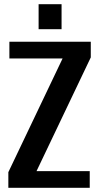

<svg xmlns="http://www.w3.org/2000/svg" viewBox="-20 -900 475 920"><path d="M165 -760V-880H275V-760ZM20 0V-75L280 -620H25V-700H415V-625L155 -80H410V0Z"/></svg>

Font: Cuprum
Style: Bold
Weight: 700
Designer: Jovanny Lemonad
Foundry: Jovanny Lemonad
Version: Version 2.000